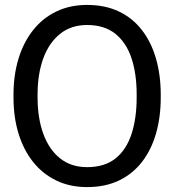

<svg xmlns="http://www.w3.org/2000/svg" viewBox="-20 -741 700 771"><path d="M329.6 10.3Q260.7 10.3 206.1 -16.1Q151.4 -42.5 113 -90.6Q74.7 -138.7 54.4 -204.6Q34.2 -270.5 34.2 -350.1V-360.4Q34.2 -439.5 54.4 -505.6Q74.7 -571.8 113 -620.1Q151.4 -668.5 206.1 -694.8Q260.7 -721.2 329.6 -721.2Q402.3 -721.2 457.5 -694.8Q512.7 -668.5 550 -620.1Q587.4 -571.8 606.4 -505.6Q625.5 -439.5 625.5 -360.4V-350.1Q625.5 -270.5 606.4 -204.6Q587.4 -138.7 550 -90.6Q512.7 -42.5 457.5 -16.1Q402.3 10.3 329.6 10.3ZM329.6 -69.8Q400.4 -69.8 444.1 -105Q487.8 -140.1 508.3 -203.4Q528.8 -266.6 528.8 -350.1V-361.3Q528.8 -444.3 508.1 -507.1Q487.3 -569.8 443.4 -605.2Q399.4 -640.6 329.6 -640.6Q265.6 -640.6 221.2 -605Q176.8 -569.3 153.8 -506.6Q130.9 -443.8 130.9 -361.3V-350.1Q130.9 -267.1 153.8 -203.9Q176.8 -140.6 221.2 -105.2Q265.6 -69.8 329.6 -69.8Z"/></svg>

Font: Roboto Slab LO
Style: Regular
Weight: 400
Designer: Google
Version: Version 2.000